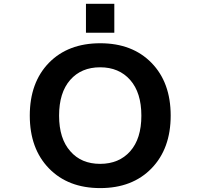

<svg xmlns="http://www.w3.org/2000/svg" viewBox="-20 -966 1040 998"><path d="M345.7 -179.7Q402.3 -114.3 500.5 -114.3Q598.6 -114.3 656.7 -179.7Q714.8 -245.1 714.8 -364.7Q714.8 -484.4 656.7 -550.3Q598.6 -616.2 500.5 -616.2Q402.3 -616.2 344.7 -550.3Q287.1 -484.4 287.1 -364.7Q287.1 -245.1 345.7 -179.7ZM234.4 -639.6Q334 -741.2 501 -741.2Q668 -741.2 767.6 -639.2Q867.2 -537.1 867.2 -365.2Q867.2 -193.4 767.6 -90.8Q668 11.7 501 11.7Q334 11.7 234.4 -90.8Q134.8 -193.4 134.8 -365.2Q134.8 -537.1 234.4 -639.6ZM426.8 -795.9V-946.3H574.2V-795.9Z"/></svg>

Font: Gen Shin Gothic Monospace Bold
Style: Bold
Weight: 700
Designer: [Source Han Sans]
Ryoko NISHIZUKA  (kana & ideographs); Paul D. Hunt (Latin, Greek & Cyrillic); Wenlong ZHANG  (bopomofo
Version: Version 1.002.20150607